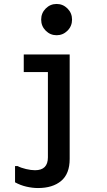

<svg xmlns="http://www.w3.org/2000/svg" viewBox="-20 -801 540 970"><path d="M69 38Q86 47 111.5 53Q137 59 157 59Q222 59 222 -6V-437H100V-526H332V2Q332 77 289 113Q246 149 172 149Q144 149 113.5 142Q83 135 56 120V38ZM188 -702Q188 -735 211 -758Q234 -781 266 -781Q298 -781 321 -758Q344 -735 344 -702Q344 -669 321 -646Q298 -623 266 -623Q234 -623 211 -646Q188 -669 188 -702Z"/></svg>

Font: D2Coding
Style: Bold
Weight: 700
Monospace: yes
Designer: Yong-Rak Park; Jeong-Hwan Yoon; Sang-Min Lee;
Foundry: NHN Corporation
Version: Version 1.3.2; Build 20180524